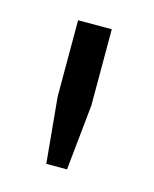

<svg xmlns="http://www.w3.org/2000/svg" viewBox="-57 -728 287 358"><g transform="rotate(15 86.5 -549.0)"><path d="M64 -412 52 -539V-686H117V-539L104 -412Z"/></g></svg>

Font: Archivo Condensed Light
Style: Regular
Weight: 300
Width: 3
Designer: Hector Gatti
Foundry: Omnibus-Type
Version: Version 2.001